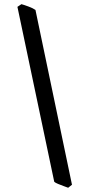

<svg xmlns="http://www.w3.org/2000/svg" viewBox="-20 -738 420 909"><path d="M320.8 136.7 302.7 150.9Q296.4 148.4 282.2 143.3Q268.1 138.2 254.6 132.6Q241.2 127 236.8 122.6L62.5 -705.6L81.5 -718.3Q94.2 -714.8 115.7 -706.8Q137.2 -698.7 147.9 -690.9Z"/></svg>

Font: Dai Banna SIL Medium
Style: Italic
Weight: 500
Italic angle: -11°
Designer: Victor Gaultney
Foundry: SIL International
Version: Version 4.000